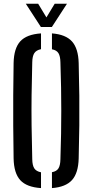

<svg xmlns="http://www.w3.org/2000/svg" viewBox="-20 -982 487 1009"><path d="M195.5 6.5Q120 1.5 86.5 -35.2Q53 -72 51.5 -149.5Q50 -244 49.5 -323Q49 -402 49.5 -480.2Q50 -558.5 51.5 -650.5Q53 -728 86.5 -764.8Q120 -801.5 195.5 -806.5V-723.5Q170.5 -718.5 160.2 -702.5Q150 -686.5 149.5 -654.5Q147 -561 146 -481.8Q145 -402.5 146 -322.5Q147 -242.5 149.5 -145.5Q150 -113 160.2 -97.2Q170.5 -81.5 195.5 -76.5ZM253 6.5V-77Q277.5 -81.5 287.2 -97.2Q297 -113 297.5 -145.5Q300 -217 301 -279Q302 -341 302 -400Q302 -459 301 -521Q300 -583 297.5 -654.5Q297 -686.5 287.2 -702.5Q277.5 -718.5 253 -723V-806.5Q325.5 -801 358.5 -764Q391.5 -727 393.5 -650.5Q396 -558.5 396.8 -480Q397.5 -401.5 396.8 -322.5Q396 -243.5 393.5 -149.5Q391.5 -72.5 358.5 -35.8Q325.5 1 253 6.5ZM195 -840 115.5 -962.5H180.5L224 -890.5L267.5 -962.5H332L252.5 -840Z"/></svg>

Font: Big Shoulders Stencil Text SemiBold
Style: Regular
Weight: 600
Designer: Patric King
Foundry: XO Type Co
Version: Version 1.000